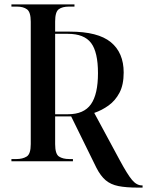

<svg xmlns="http://www.w3.org/2000/svg" viewBox="-20 -734 669 874"><path d="M608 120Q554 120 519 113Q484 106 461 86.5Q438 67 419 30L304 -204H231V-78Q231 -33 248.5 -21.5Q266 -10 295 -10H312V0H32V-10H55Q83 -10 101.5 -21.5Q120 -33 120 -78V-635Q120 -679 103 -691.5Q86 -704 57 -704H32V-714H319V-704H294Q264 -704 247.5 -692Q231 -680 231 -636V-590H298Q426 -590 484.5 -542Q543 -494 543 -404Q543 -348 524 -312Q505 -276 474.5 -254Q444 -232 409 -220L525 -5Q560 60 581 85Q602 110 626 110H629V120ZM290 -214Q362 -214 394 -259.5Q426 -305 426 -401Q426 -497 394.5 -538.5Q363 -580 289 -580H231V-214Z"/></svg>

Font: Noto Serif Display SemiCondensed Medium
Style: Regular
Weight: 500
Width: 4
Designer: Monotype Design Team
Foundry: Monotype Imaging Inc.
Version: Version 2.009